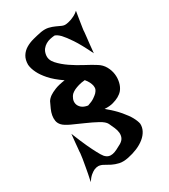

<svg xmlns="http://www.w3.org/2000/svg" viewBox="-188 -824 827 942"><g transform="rotate(-30 225.0 -352.5)"><path d="M382.8 -622.1Q381.8 -611.3 379.9 -594.7Q377.9 -581.1 376 -560.1Q374 -539.1 371.1 -510.7Q338.9 -577.1 315.9 -611.3Q293 -645.5 277.3 -662.1Q259.8 -679.7 247.1 -682.6Q234.4 -681.6 221.2 -678.7Q208 -675.8 196.3 -668.9Q184.6 -662.1 175.8 -650.9Q167 -639.6 164.1 -622.1Q159.2 -594.7 181.2 -570.3Q203.1 -545.9 235.4 -523.9Q267.6 -502 302.2 -483.9Q336.9 -465.8 359.4 -451.2Q381.8 -437.5 394 -415.5Q406.2 -393.6 409.2 -370.1Q412.1 -346.7 406.7 -324.2Q401.4 -301.8 388.7 -286.1Q378.9 -274.4 363.3 -265.6Q349.6 -257.8 329.1 -252Q308.6 -246.1 280.3 -248Q322.3 -212.9 345.7 -185.1Q369.1 -157.2 379.9 -137.7Q392.6 -114.3 395.5 -97.7Q396.5 -77.1 386.7 -58.6Q377 -40 358.4 -24.9Q339.8 -9.8 314.5 1Q289.1 11.7 259.8 17.6Q230.5 23.4 209.5 18.6Q188.5 13.7 171.9 5.4Q155.3 -2.9 141.6 -11.2Q127.9 -19.5 113.3 -20.5Q101.6 -20.5 89.8 -15.6Q79.1 -10.7 66.9 -0.5Q54.7 9.8 42 29.3Q51.8 -15.6 56.6 -44.4Q61.5 -73.2 64.5 -89.8Q67.4 -109.4 68.4 -119.1Q68.4 -128.9 70.3 -143.6Q71.3 -156.2 73.2 -175.8Q75.2 -195.3 78.1 -223.6Q99.6 -169.9 114.7 -137.2Q129.9 -104.5 140.6 -85Q152.3 -62.5 161.1 -51.8Q170.9 -41 181.6 -37.6Q192.4 -34.2 204.6 -36.6Q216.8 -39.1 230.5 -45.9Q244.1 -52.7 259.8 -61.5Q275.4 -71.3 280.8 -84Q286.1 -96.7 284.7 -111.3Q283.2 -126 276.4 -141.6Q269.5 -157.2 261.7 -173.8Q253.9 -189.5 225.1 -205.1Q196.3 -220.7 162.6 -235.4Q128.9 -250 98.1 -264.2Q67.4 -278.3 55.7 -291Q43.9 -303.7 41.5 -318.8Q39.1 -334 42 -349.6Q44.9 -365.2 52.2 -381.3Q59.6 -397.5 67.4 -414.1Q74.2 -425.8 88.9 -436.5Q101.6 -445.3 123.5 -454.1Q145.5 -462.9 180.7 -467.8Q136.7 -498 112.8 -525.4Q88.9 -552.7 78.1 -575.2Q65.4 -600.6 63.5 -623Q63.5 -651.4 75.2 -670.4Q86.9 -689.5 106.4 -701.2Q126 -712.9 149.9 -719.2Q173.8 -725.6 199.2 -730.5Q223.6 -734.4 241.7 -730Q259.8 -725.6 274.4 -718.8Q289.1 -711.9 302.2 -706.1Q315.4 -700.2 330.1 -703.1Q341.8 -705.1 353.5 -709Q364.3 -712.9 376 -718.8Q387.7 -724.6 399.4 -735.4Q394.5 -705.1 391.1 -684.1Q387.7 -663.1 385.7 -649.4Q382.8 -632.8 382.8 -622.1ZM218.8 -302.7Q243.2 -310.5 256.8 -319.8Q270.5 -329.1 278.3 -336.9Q287.1 -346.7 290 -355.5Q292 -364.3 290 -375Q288.1 -383.8 282.7 -395Q277.3 -406.2 266.6 -418.9Q245.1 -417 230.5 -412.6Q215.8 -408.2 205.1 -403.3Q193.4 -397.5 185.5 -390.6Q175.8 -380.9 170.9 -367.7Q166 -354.5 168.9 -341.3Q171.9 -328.1 183.6 -317.4Q195.3 -306.6 218.8 -302.7Z"/></g></svg>

Font: Irish Grover
Style: Regular
Weight: 400
Designer: Squid
Foundry: Font Diner, Inc DBA Sideshow
Version: Version 1.000